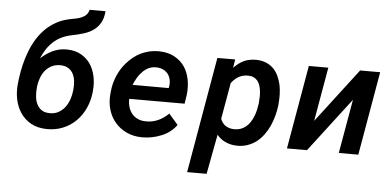

<svg xmlns="http://www.w3.org/2000/svg" viewBox="-59 -882 2466 1207"><g transform="rotate(5 1174.0 -278.5)"><path d="M341.3 -499Q292.5 -500 251.2 -480.5Q210 -460.9 174.8 -428.2Q189 -460.9 206.5 -487.8Q224.1 -514.6 247.1 -535.6Q269 -555.7 297.4 -569.6Q325.7 -583.5 361.8 -590.8Q400.9 -598.6 435.5 -609.1Q470.2 -619.6 497.1 -638.7Q523.4 -657.2 540 -686.3Q556.6 -715.3 560.1 -759.8H459.5Q455.1 -739.7 442.9 -727.8Q430.7 -715.8 414.6 -709Q397.9 -701.7 379.4 -698Q360.8 -694.3 343.3 -690.9Q295.4 -681.6 257.1 -660.4Q218.8 -639.2 188.5 -609.4Q158.7 -579.6 136 -542.7Q113.3 -505.9 97.7 -464.8Q81.5 -423.3 71 -379.4Q60.5 -335.4 54.7 -291.5L52.2 -270V-268.6L50.8 -257.8Q45.4 -206.1 55.4 -158.2Q65.4 -110.4 90.8 -73.7Q116.2 -36.1 157.2 -13.4Q198.2 9.3 254.9 10.3Q311 11.2 358.2 -8.1Q405.3 -27.3 439.9 -62Q475.1 -96.7 496.6 -143.6Q518.1 -190.4 523.9 -244.6L524.9 -255.4Q529.3 -301.8 520.3 -345.2Q511.2 -388.7 488.8 -422.9Q465.8 -456.1 429.2 -477.1Q392.6 -498 341.3 -499ZM309.1 -397Q339.4 -396 358.6 -383.3Q377.9 -370.6 388.2 -350.6Q398.4 -330.6 401.4 -305.4Q404.3 -280.3 401.9 -255.4L400.9 -244.6Q397.9 -215.8 388.2 -188Q378.4 -160.2 361.8 -138.2Q344.7 -116.2 320.3 -103Q295.9 -89.8 263.2 -90.8Q231.4 -91.8 212.4 -106Q193.4 -120.1 183.6 -142.1Q173.8 -163.6 171.6 -190.2Q169.4 -216.8 171.9 -242.7L172.9 -253.4Q176.3 -281.2 186.3 -307.6Q196.3 -334 213.4 -354.5Q230 -374 253.9 -385.7Q277.8 -397.5 309.1 -397Z M856.9 9.8Q919.4 10.3 978.8 -13.7Q1038.1 -37.6 1073.7 -86.9L1015.6 -153.8Q986.3 -124 949.2 -107.4Q912.1 -90.8 869.6 -92.3Q841.3 -92.8 819.6 -103.5Q797.9 -114.3 783.7 -131.8Q769.5 -149.9 762.5 -173.6Q755.4 -197.3 756.8 -224.1H1106L1114.3 -277.8Q1120.6 -328.6 1112.1 -375Q1103.5 -421.4 1079.6 -457.5Q1055.2 -493.2 1015.6 -514.9Q976.1 -536.6 920.9 -538.1Q881.8 -539.1 846.4 -529.1Q811 -519 781.2 -501Q756.3 -485.4 734.6 -464.1Q712.9 -442.9 695.3 -418.9Q671.9 -385.3 657 -345.7Q642.1 -306.2 637.7 -264.2L635.7 -244.1Q630.9 -190.9 644.5 -145.3Q658.2 -99.6 687.5 -65.4Q716.3 -31.2 759.5 -11Q802.7 9.3 856.9 9.8ZM912.1 -436Q935.5 -435.1 953.4 -426Q971.2 -417 982.9 -402.3Q994.6 -387.2 999 -367.2Q1003.4 -347.2 1000 -324.7L997.6 -313L769.5 -313.5Q779.3 -336.4 792 -358.6Q804.7 -380.9 822.8 -398.4Q839.8 -416.5 862.1 -426.8Q884.3 -437 912.1 -436Z M1693.4 -262.2 1694.3 -272.9Q1697.3 -302.7 1696.5 -333.7Q1695.8 -364.7 1689.9 -394Q1683.6 -422.9 1671.6 -448.7Q1659.7 -474.6 1640.6 -494.6Q1621.1 -514.2 1594.2 -525.6Q1567.4 -537.1 1531.2 -538.1Q1504.4 -538.6 1480.2 -532.2Q1456.1 -525.9 1435.1 -512.7Q1423.3 -505.4 1411.9 -495.8Q1400.4 -486.3 1390.1 -475.1L1398.4 -528.8L1286.1 -528.3L1159.2 203.1H1282.2L1329.6 -47.9Q1338.4 -36.6 1348.9 -27.8Q1359.4 -19 1370.6 -12.2Q1389.6 -1.5 1410.6 4.2Q1431.6 9.8 1454.6 10.3Q1491.2 11.2 1521.7 0.7Q1552.2 -9.8 1577.6 -28.3Q1603.5 -48.3 1623.8 -75.7Q1644 -103 1658.7 -135.3Q1671.9 -165.5 1680.7 -198Q1689.5 -230.5 1693.4 -262.2ZM1570.8 -272.9 1569.8 -262.7Q1566.9 -243.7 1562.5 -223.6Q1558.1 -203.6 1550.3 -184.6Q1542 -163.6 1529.8 -145Q1517.6 -126.5 1501 -113.8Q1486.8 -103 1468.8 -96.9Q1450.7 -90.8 1429.2 -91.3Q1412.6 -91.8 1398.4 -96.2Q1384.3 -100.6 1373 -108.4Q1363.8 -115.7 1356.2 -125.7Q1348.6 -135.7 1343.3 -149.4L1383.3 -377.9Q1392.1 -390.1 1402.1 -399.7Q1412.1 -409.2 1422.9 -416.5Q1437.5 -425.8 1454.1 -430.4Q1470.7 -435.1 1489.7 -434.6Q1509.8 -434.1 1523.7 -427.5Q1537.6 -420.9 1547.4 -409.7Q1557.1 -397.9 1563 -381.1Q1568.8 -364.3 1570.8 -345.7Q1573.2 -327.6 1572.8 -308.6Q1572.3 -289.6 1570.8 -272.9Z M2187 -528.3 1926.8 -187.5 1986.3 -528.3H1863.3L1771.5 0H1897.9L2158.2 -340.8L2098.6 0H2221.7L2313.5 -528.3Z"/></g></svg>

Font: Roboto Mono SemiBold
Style: Italic
Weight: 600
Italic angle: -10°
Monospace: yes
Designer: Google
Version: Version 3.000